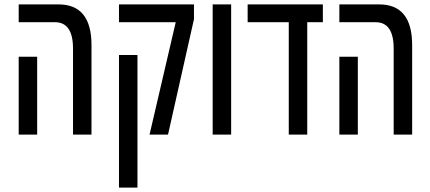

<svg xmlns="http://www.w3.org/2000/svg" viewBox="-20 -612 1954 873"><path d="M396 0V-407Q396 -592 246 -592H65V-511H230Q312 -511 312 -391V0ZM149 0V-354H65V0Z M744 0 862 -525V-592H521V-511H779L660 0ZM605 241V-362H521V241Z M1031 0V-592H947V0Z M1448 -511V-592H1106V-511H1293V0H1377V-511Z M1854 0V-407Q1854 -592 1704 -592H1523V-511H1688Q1770 -511 1770 -391V0ZM1607 0V-354H1523V0Z"/></svg>

Font: Noto Sans Hebrew Extra Condensed
Style: Regular
Weight: 400
Width: 2
Designer: Monotype Design Team
Foundry: Monotype Imaging Inc.
Version: 1.000